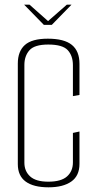

<svg xmlns="http://www.w3.org/2000/svg" viewBox="-20 -793 410 819"><path d="M83 -773H106L185 -703L265 -773H285L201 -687H167ZM187 6Q123 6 89.5 -18.5Q56 -43 56 -93V-522Q56 -574 86 -601Q116 -628 184 -628Q254 -628 286.5 -601.5Q319 -575 319 -521V-388L291 -383V-515Q291 -555 269 -579Q247 -603 186 -603Q127 -603 105.5 -578.5Q84 -554 84 -516V-99Q84 -63 108.5 -40.5Q133 -18 186 -18Q241 -18 266 -40.5Q291 -63 291 -100V-226L319 -232V-94Q319 -43 284 -18.5Q249 6 187 6Z"/></svg>

Font: Smooch Sans ExtraLight
Style: Regular
Weight: 200
Designer: Robert E. Leuschke
Foundry: Robert E. Leuschke
Version: Version 1.010; ttfautohint (v1.8.3)